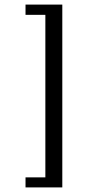

<svg xmlns="http://www.w3.org/2000/svg" viewBox="-20 -648 384 841"><path d="M91.8 172.9V128.9H178.7V-583H91.8V-627.9H252.9V172.9Z"/></svg>

Font: Padauk
Style: Regular
Weight: 400
Designer: Debbi Hosken, Becca Hirsbrunner Spalinger
Foundry: SIL International
Version: Version 5.003